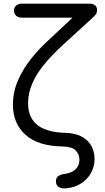

<svg xmlns="http://www.w3.org/2000/svg" viewBox="-20 -801 575 1054"><path d="M342 233Q315 235 301 224.5Q287 214 287 194Q287 175 299.5 166Q312 157 332 154Q371 150 393.5 129.5Q416 109 416 77Q416 46 395.5 25Q375 4 323 3Q189 1 120 -61Q51 -123 51 -226Q51 -297 79 -360.5Q107 -424 151.5 -479.5Q196 -535 247 -581L378 -704H99Q82 -704 69.5 -714Q57 -724 57 -743Q57 -761 69.5 -771Q82 -781 99 -781H471Q491 -781 502 -771.5Q513 -762 513 -745Q513 -733 507.5 -724.5Q502 -716 489 -704L327 -556Q265 -499 222 -446.5Q179 -394 157 -342.5Q135 -291 134 -236Q134 -180 158.5 -144Q183 -108 227.5 -91Q272 -74 333 -72Q392 -71 428.5 -51Q465 -31 482 1Q499 33 499 73Q499 114 479 149.5Q459 185 423.5 207Q388 229 342 233Z"/></svg>

Font: Comfortaa Medium
Style: Regular
Weight: 500
Designer: Johan Aakerlund
Foundry: Johan Aakerlund
Version: Version 3.104; ttfautohint (v1.8.1.43-b0c9)